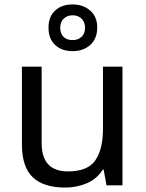

<svg xmlns="http://www.w3.org/2000/svg" viewBox="-20 -837 658 867"><path d="M533 -536V0H461L448 -71H444Q418 -29 372 -9.5Q326 10 274 10Q177 10 128 -36.5Q79 -83 79 -185V-536H168V-191Q168 -63 287 -63Q376 -63 410.5 -113Q445 -163 445 -257V-536ZM308 -606Q259 -606 229 -634Q199 -662 199 -712Q199 -762 229 -789.5Q259 -817 308 -817Q355 -817 387 -789.5Q419 -762 419 -713Q419 -662 387.5 -634Q356 -606 308 -606ZM308 -656Q333 -656 348.5 -671Q364 -686 364 -712Q364 -738 348 -753Q332 -768 308 -768Q284 -768 268 -753Q252 -738 252 -712Q252 -686 266.5 -671Q281 -656 308 -656Z"/></svg>

Font: Noto Sans Deseret
Style: Regular
Weight: 400
Designer: Monotype Design Team
Foundry: Monotype Imaging Inc.
Version: Version 2.001; ttfautohint (v1.8.4.7-5d5b)